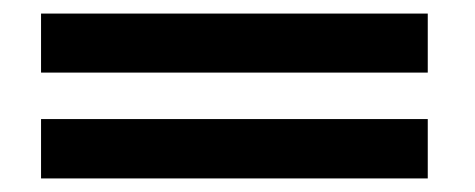

<svg xmlns="http://www.w3.org/2000/svg" viewBox="-20 -426 700 283"><path d="M40.5 -319V-406H610.5V-319ZM40.5 -163V-250.5H610.5V-163Z"/></svg>

Font: Junction SemiBold
Style: Regular
Weight: 600
Designer: Caroline Hadilaksono
Foundry: Caroline Hadilaksono, Tyler Finck, The League of Moveable Type
Version: Version 2.000; ttfautohint (v1.8.3)